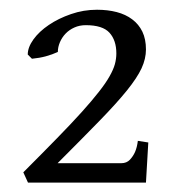

<svg xmlns="http://www.w3.org/2000/svg" viewBox="-20 -685 369 402"><path d="M285.6 -302.7H38.6L28.8 -324.2Q69.3 -364.7 99.6 -395.8Q129.9 -426.8 151.4 -450.7Q172.9 -474.6 187 -492.7Q201.2 -510.7 209.2 -524.9Q217.3 -539.1 220.5 -550.5Q223.6 -562 223.6 -573.2Q223.6 -600.6 209.2 -616.5Q194.8 -632.3 159.7 -632.3Q146.5 -632.3 135.7 -627.4Q125 -622.6 117.4 -614.7Q109.9 -606.9 105.5 -596.7Q101.1 -586.4 101.1 -576.2Q89.4 -570.8 75.9 -567.1Q62.5 -563.5 46.9 -562L38.1 -570.8Q38.1 -585.9 50 -602.5Q62 -619.1 82.3 -632.8Q102.5 -646.5 128.7 -655.5Q154.8 -664.6 183.1 -664.6Q205.6 -664.6 224.4 -659.7Q243.2 -654.8 256.8 -644.5Q270.5 -634.3 278.1 -618.7Q285.6 -603 285.6 -581.5Q285.6 -562 276.4 -542Q267.1 -522 245.6 -495.4Q224.1 -468.8 188.7 -432.4Q153.3 -396 100.6 -343.3H233.9Q245.1 -343.3 252 -350.6Q258.8 -357.9 262.7 -366.7Q267.1 -377 268.6 -390.1L290.5 -386.7Z"/></svg>

Font: Gentium Plus Viet
Style: Regular
Weight: 400
Designer: J. Victor Gaultney, Annie Olsen, Iska Routamaa, Becca Hirsbrunner
Foundry: SIL International
Version: Version 5.000